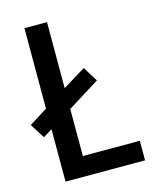

<svg xmlns="http://www.w3.org/2000/svg" viewBox="-109 -840 699 863"><g transform="rotate(-15 241.0 -408.0)"><path d="M88 -51V-295L46 -269L3 -337L88 -391V-765H193V-458L299 -523L342 -454L193 -361V-142H458V-51Z"/></g></svg>

Font: Noto Sans Tamil UI SemiCondensed Medium
Style: Regular
Weight: 500
Width: 4
Designer: Jelle Bosma - Monotype Design Team
Foundry: Monotype Imaging Inc.
Version: Version 2.004; ttfautohint (v1.8.4.7-5d5b)